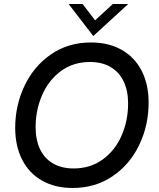

<svg xmlns="http://www.w3.org/2000/svg" viewBox="-20 -921 788 954"><path d="M55.5 -286Q55.5 -396.5 101.5 -494Q147.5 -591.5 233.2 -650.8Q319 -710 432 -710Q519.5 -710 584.2 -673.5Q649 -637 683.8 -569.5Q718.5 -502 718.5 -411Q718.5 -299 672.2 -201.8Q626 -104.5 540 -45.8Q454 13 340.5 13Q253.5 13 189 -23.5Q124.5 -60 90 -127.8Q55.5 -195.5 55.5 -286ZM616.5 -407Q616.5 -470.5 594.2 -516.8Q572 -563 529.5 -588Q487 -613 427.5 -613Q343.5 -613 282.2 -567.5Q221 -522 189 -447.8Q157 -373.5 157 -289.5Q157 -225.5 179.2 -179.2Q201.5 -133 244 -108.5Q286.5 -84 345.5 -84Q429 -84 490.5 -128.8Q552 -173.5 584.2 -247.5Q616.5 -321.5 616.5 -407ZM321 -901H390.5L452.5 -820L540.5 -901H617L443.5 -742Z"/></svg>

Font: HK Grotesk Medium
Style: Italic
Weight: 500
Italic angle: -8°
Designer: Alfredo Marco Pradil
Foundry: Hanken Design Co.
Version: Version 3.004